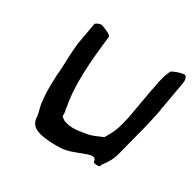

<svg xmlns="http://www.w3.org/2000/svg" viewBox="-117 -629 772 760"><g transform="rotate(30 268.5 -249.0)"><path d="M98 -391C94 -355 92 -307 91 -271C90 -255 89 -243 88 -235C87 -196 85 -160 90 -126C90 -101 103 -76 103 -52C108 -6 158 -1 205 2C217 2 230 3 242 2C304 1 375 -56 386 -23C384 -11 394 -11 409 -11C414 -11 417 -13 419 -22C420 -24 423 -27 424 -29C437 -45 449 -67 455 -88C467 -134 479 -181 491 -227L496 -248L506 -292L510 -311C513 -323 512 -330 515 -341L536 -460C539 -475 537 -490 527 -495C506 -494 485 -486 470 -477C468 -470 461 -457 459 -450C458 -443 451 -422 449 -409C447 -395 445 -383 442 -373L418 -237C413 -217 409 -198 403 -180C395 -159 385 -140 374 -122C350 -112 326 -99 296 -96C278 -93 261 -90 241 -91C227 -92 215 -95 205 -99C201 -102 192 -106 189 -113C190 -123 189 -132 187 -139C186 -141 185 -144 186 -147C167 -242 176 -349 191 -476C186 -486 160 -495 148 -500C138 -504 124 -498 116 -491Z"/></g></svg>

Font: Vapor
Style: Obl
Weight: 400
Foundry: Cannot Into Space Fonts
Version: Version 0.179